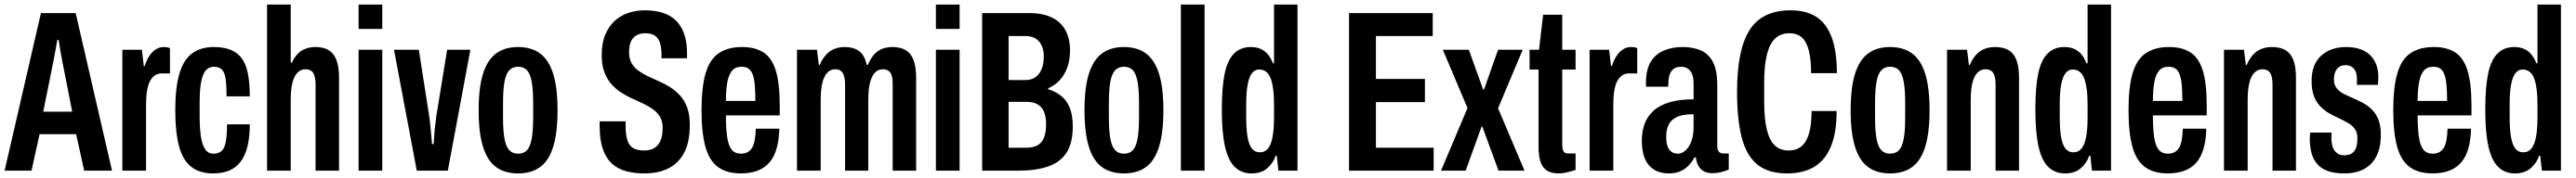

<svg xmlns="http://www.w3.org/2000/svg" viewBox="-20 -744 11200 776"><path d="M0 0 158 -687H309L467 0H346L311 -159H152L117 0ZM168 -257H294L251 -476Q250 -482 248 -493Q246 -504 243.5 -517.5Q241 -531 239 -544.5Q237 -558 235 -570H229Q227 -556 223.5 -538Q220 -520 217 -503Q214 -486 212 -476Z M512 0V-527H597L605 -456H609Q618 -484 630.5 -502Q643 -520 658.5 -529.5Q674 -539 692 -539Q699 -539 705.5 -538Q712 -537 719 -534V-424H683Q667 -424 654.5 -416Q642 -408 633 -392Q624 -376 619.5 -350Q615 -324 615 -288V0Z M907 12Q847 12 810.5 -17.5Q774 -47 758 -108Q742 -169 742 -263Q742 -362 760 -423Q778 -484 815.5 -511.5Q853 -539 910 -539Q953 -539 983.5 -526.5Q1014 -514 1032 -488.5Q1050 -463 1058 -422Q1066 -381 1066 -324H965Q965 -371 961 -399.5Q957 -428 945 -440.5Q933 -453 910 -453Q891 -453 877 -439.5Q863 -426 855.5 -392Q848 -358 848 -295V-229Q848 -190 852.5 -154.5Q857 -119 870 -96.5Q883 -74 908 -74Q930 -74 943 -85.5Q956 -97 961.5 -125Q967 -153 967 -202H1066Q1066 -154 1058 -115Q1050 -76 1032 -47.5Q1014 -19 983 -3.5Q952 12 907 12Z M1141 0V-724H1244V-471H1249Q1260 -495 1275 -510Q1290 -525 1309.5 -532Q1329 -539 1352 -539Q1387 -539 1409.5 -525Q1432 -511 1443 -481.5Q1454 -452 1454 -404V0H1352V-375Q1352 -390 1350 -402Q1348 -414 1343.5 -423Q1339 -432 1330 -437Q1321 -442 1308 -442Q1288 -442 1273.5 -427.5Q1259 -413 1251.5 -383.5Q1244 -354 1244 -308V0Z M1539 -618V-724H1642V-618ZM1539 0V-527H1642V0Z M1792 0 1693 -527H1801L1846 -237Q1848 -226 1850 -204.5Q1852 -183 1854.5 -159.5Q1857 -136 1858 -116H1865Q1866 -116 1867 -138Q1868 -160 1871 -188.5Q1874 -217 1877 -238L1924 -527H2025L1927 0Z M2232 12Q2175 12 2137 -15.5Q2099 -43 2080 -104Q2061 -165 2061 -263Q2061 -362 2080 -422.5Q2099 -483 2137 -511Q2175 -539 2232 -539Q2290 -539 2328 -511Q2366 -483 2385 -422.5Q2404 -362 2404 -263Q2404 -165 2385 -104Q2366 -43 2328 -15.5Q2290 12 2232 12ZM2232 -74Q2257 -74 2271 -89Q2285 -104 2291.5 -138.5Q2298 -173 2298 -231V-295Q2298 -354 2291.5 -388.5Q2285 -423 2271 -438Q2257 -453 2232 -453Q2209 -453 2194.5 -438Q2180 -423 2173.5 -388.5Q2167 -354 2167 -295V-231Q2167 -173 2173.5 -138.5Q2180 -104 2194.5 -89Q2209 -74 2232 -74Z M2782 12Q2740 12 2704.5 3Q2669 -6 2642.5 -29Q2616 -52 2601.5 -92.5Q2587 -133 2587 -196Q2587 -201 2587 -206Q2587 -211 2587 -215H2700Q2700 -210 2700 -205Q2700 -200 2700 -195Q2700 -155 2708 -131.5Q2716 -108 2733.5 -98Q2751 -88 2780 -88Q2796 -88 2808.5 -91.5Q2821 -95 2831 -103Q2841 -111 2847.5 -122.5Q2854 -134 2857.5 -150Q2861 -166 2861 -187Q2861 -215 2849.5 -234.5Q2838 -254 2819 -267.5Q2800 -281 2777 -292Q2754 -303 2728.5 -314.5Q2703 -326 2680 -341Q2657 -356 2638 -377.5Q2619 -399 2607.5 -429.5Q2596 -460 2596 -504Q2596 -556 2611.5 -593Q2627 -630 2653 -653.5Q2679 -677 2712.5 -688Q2746 -699 2784 -699Q2825 -699 2858.5 -689Q2892 -679 2916 -657Q2940 -635 2953.5 -599Q2967 -563 2967 -511V-490H2856V-506Q2856 -536 2849.5 -556.5Q2843 -577 2828 -588Q2813 -599 2785 -599Q2765 -599 2749 -591Q2733 -583 2724 -565Q2715 -547 2715 -517Q2715 -488 2726 -468.5Q2737 -449 2756 -435.5Q2775 -422 2798 -411Q2821 -400 2846.5 -389Q2872 -378 2895 -363Q2918 -348 2937.5 -326.5Q2957 -305 2968 -274Q2979 -243 2979 -199Q2979 -125 2954.5 -78.5Q2930 -32 2886 -10Q2842 12 2782 12Z M3201 12Q3140 12 3102 -15.5Q3064 -43 3047 -104Q3030 -165 3030 -263Q3030 -365 3048 -425.5Q3066 -486 3105.5 -512.5Q3145 -539 3207 -539Q3262 -539 3298.5 -516Q3335 -493 3352.5 -437.5Q3370 -382 3370 -284V-241H3136Q3136 -183 3141.5 -146Q3147 -109 3161 -91.5Q3175 -74 3202 -74Q3217 -74 3229 -80Q3241 -86 3249 -98.5Q3257 -111 3261 -132Q3265 -153 3266 -183H3368Q3367 -134 3356.5 -97Q3346 -60 3325.5 -36Q3305 -12 3273.5 0Q3242 12 3201 12ZM3136 -304H3264Q3264 -345 3261.5 -373Q3259 -401 3252.5 -419Q3246 -437 3234 -445Q3222 -453 3204 -453Q3177 -453 3162.5 -435.5Q3148 -418 3142 -385Q3136 -352 3136 -304Z M3445 0V-527H3532L3540 -461H3544Q3556 -489 3572 -506Q3588 -523 3608 -531Q3628 -539 3652 -539Q3692 -539 3716 -520.5Q3740 -502 3748 -461H3753Q3765 -489 3780 -506Q3795 -523 3815 -531Q3835 -539 3859 -539Q3896 -539 3918.5 -525Q3941 -511 3952 -481.5Q3963 -452 3963 -404V0H3861V-375Q3861 -390 3859.5 -402Q3858 -414 3853.5 -423Q3849 -432 3840 -437Q3831 -442 3818 -442Q3798 -442 3784 -427.5Q3770 -413 3762.5 -383.5Q3755 -354 3755 -308V0H3654V-375Q3654 -390 3652 -402Q3650 -414 3645.5 -423Q3641 -432 3632.5 -437Q3624 -442 3611 -442Q3591 -442 3577 -427.5Q3563 -413 3555.5 -383.5Q3548 -354 3548 -308V0Z M4049 -618V-724H4152V-618ZM4049 0V-527H4152V0Z M4250 0V-687H4454Q4514 -687 4553.5 -667.5Q4593 -648 4612.5 -611.5Q4632 -575 4632 -524Q4632 -481 4619.5 -448Q4607 -415 4586 -393Q4565 -371 4537 -359V-355Q4567 -346 4591.5 -327.5Q4616 -309 4630 -276.5Q4644 -244 4644 -192Q4644 -120 4616.5 -78Q4589 -36 4536 -18Q4483 0 4408 0ZM4365 -100H4440Q4488 -100 4508 -125Q4528 -150 4528 -202Q4528 -232 4520 -254Q4512 -276 4493 -288Q4474 -300 4442 -300H4365ZM4365 -395H4436Q4465 -395 4482.5 -408Q4500 -421 4509 -444Q4518 -467 4518 -498Q4518 -539 4497.5 -563Q4477 -587 4437 -587H4365Z M4866 12Q4809 12 4771 -15.5Q4733 -43 4714 -104Q4695 -165 4695 -263Q4695 -362 4714 -422.5Q4733 -483 4771 -511Q4809 -539 4866 -539Q4924 -539 4962 -511Q5000 -483 5019 -422.5Q5038 -362 5038 -263Q5038 -165 5019 -104Q5000 -43 4962 -15.5Q4924 12 4866 12ZM4866 -74Q4891 -74 4905 -89Q4919 -104 4925.5 -138.5Q4932 -173 4932 -231V-295Q4932 -354 4925.5 -388.5Q4919 -423 4905 -438Q4891 -453 4866 -453Q4843 -453 4828.5 -438Q4814 -423 4807.5 -388.5Q4801 -354 4801 -295V-231Q4801 -173 4807.5 -138.5Q4814 -104 4828.5 -89Q4843 -74 4866 -74Z M5114 0V-724H5217V0Z M5421 12Q5377 12 5348 -16.5Q5319 -45 5305.5 -106.5Q5292 -168 5292 -267Q5292 -364 5304.5 -423.5Q5317 -483 5345.5 -511Q5374 -539 5418 -539Q5443 -539 5461.5 -530.5Q5480 -522 5493 -506Q5506 -490 5514 -468H5519V-724H5621V0H5538L5531 -65H5526Q5516 -34 5490 -11Q5464 12 5421 12ZM5457 -80Q5480 -80 5493.5 -97.5Q5507 -115 5513 -149Q5519 -183 5519 -233V-288Q5519 -328 5515 -357Q5511 -386 5503.5 -404.5Q5496 -423 5483.5 -432Q5471 -441 5455 -441Q5436 -441 5423.5 -425.5Q5411 -410 5404.5 -376.5Q5398 -343 5398 -288V-233Q5398 -180 5404 -146Q5410 -112 5423 -96Q5436 -80 5457 -80Z M5845 0V-687H6209V-587H5962V-400H6175V-299H5962V-100H6213V0Z M6245 0 6360 -273 6253 -527H6366L6428 -354H6432L6493 -527H6600L6493 -272L6608 0H6495L6425 -191H6421L6352 0Z M6757 12Q6722 12 6702.5 -2.5Q6683 -17 6676 -43.5Q6669 -70 6669 -104V-441H6630V-527H6671L6689 -680H6772V-527H6830V-441H6772V-117Q6772 -95 6777 -85Q6782 -75 6797 -75H6830V-3Q6817 1 6804 4.5Q6791 8 6779.5 10Q6768 12 6757 12Z M6891 0V-527H6976L6984 -456H6988Q6997 -484 7009.5 -502Q7022 -520 7037.5 -529.5Q7053 -539 7071 -539Q7078 -539 7084.5 -538Q7091 -537 7098 -534V-424H7062Q7046 -424 7033.5 -416Q7021 -408 7012 -392Q7003 -376 6998.5 -350Q6994 -324 6994 -288V0Z M7236 12Q7208 12 7186 3Q7164 -6 7148.5 -24Q7133 -42 7125.5 -69Q7118 -96 7118 -131Q7118 -170 7129.5 -202.5Q7141 -235 7167 -259.5Q7193 -284 7236.5 -297.5Q7280 -311 7343 -311V-382Q7343 -404 7337 -419.5Q7331 -435 7319 -444Q7307 -453 7290 -453Q7266 -453 7254 -442Q7242 -431 7237.5 -413.5Q7233 -396 7233 -374V-366H7137Q7136 -370 7136 -374.5Q7136 -379 7136 -384Q7136 -440 7156.5 -474Q7177 -508 7213.5 -523.5Q7250 -539 7296 -539Q7340 -539 7374 -524.5Q7408 -510 7427 -474Q7446 -438 7446 -372V-108Q7446 -92 7452.5 -83.5Q7459 -75 7472 -75H7496V-5Q7481 2 7462.5 6.5Q7444 11 7425 11Q7402 11 7386.5 2Q7371 -7 7363 -23Q7355 -39 7353 -58H7347Q7337 -39 7322 -23Q7307 -7 7286 2.5Q7265 12 7236 12ZM7275 -74Q7288 -74 7300 -82Q7312 -90 7322 -105Q7332 -120 7337.5 -141.5Q7343 -163 7343 -191V-246Q7293 -246 7267.5 -232.5Q7242 -219 7233 -197Q7224 -175 7224 -148Q7224 -124 7229.5 -107.5Q7235 -91 7246.5 -82.5Q7258 -74 7275 -74Z M7749 12Q7668 12 7620.5 -26.5Q7573 -65 7552.5 -144Q7532 -223 7532 -344Q7532 -527 7586.5 -613Q7641 -699 7765 -699Q7832 -699 7876 -671Q7920 -643 7943 -582.5Q7966 -522 7966 -425H7854Q7854 -481 7845 -520Q7836 -559 7815.5 -579Q7795 -599 7759 -599Q7722 -599 7698 -576.5Q7674 -554 7662 -506.5Q7650 -459 7650 -383V-301Q7650 -226 7661.5 -179Q7673 -132 7696 -110Q7719 -88 7756 -88Q7791 -88 7813 -107Q7835 -126 7845.5 -164Q7856 -202 7856 -260H7965Q7965 -164 7939.5 -104Q7914 -44 7866.5 -16Q7819 12 7749 12Z M8197 12Q8140 12 8102 -15.5Q8064 -43 8045 -104Q8026 -165 8026 -263Q8026 -362 8045 -422.5Q8064 -483 8102 -511Q8140 -539 8197 -539Q8255 -539 8293 -511Q8331 -483 8350 -422.5Q8369 -362 8369 -263Q8369 -165 8350 -104Q8331 -43 8293 -15.5Q8255 12 8197 12ZM8197 -74Q8222 -74 8236 -89Q8250 -104 8256.5 -138.5Q8263 -173 8263 -231V-295Q8263 -354 8256.5 -388.5Q8250 -423 8236 -438Q8222 -453 8197 -453Q8174 -453 8159.5 -438Q8145 -423 8138.5 -388.5Q8132 -354 8132 -295V-231Q8132 -173 8138.5 -138.5Q8145 -104 8159.5 -89Q8174 -74 8197 -74Z M8445 0V-527H8532L8540 -461H8544Q8556 -489 8572 -506Q8588 -523 8608.5 -531Q8629 -539 8653 -539Q8690 -539 8713 -525Q8736 -511 8747 -481.5Q8758 -452 8758 -404V0H8656V-375Q8656 -390 8654 -402Q8652 -414 8647.5 -423Q8643 -432 8634 -437Q8625 -442 8612 -442Q8592 -442 8577.5 -427.5Q8563 -413 8555.5 -383.5Q8548 -354 8548 -308V0Z M8958 12Q8914 12 8885 -16.5Q8856 -45 8842.5 -106.5Q8829 -168 8829 -267Q8829 -364 8841.5 -423.5Q8854 -483 8882.5 -511Q8911 -539 8955 -539Q8980 -539 8998.5 -530.5Q9017 -522 9030 -506Q9043 -490 9051 -468H9056V-724H9158V0H9075L9068 -65H9063Q9053 -34 9027 -11Q9001 12 8958 12ZM8994 -80Q9017 -80 9030.5 -97.5Q9044 -115 9050 -149Q9056 -183 9056 -233V-288Q9056 -328 9052 -357Q9048 -386 9040.5 -404.5Q9033 -423 9020.5 -432Q9008 -441 8992 -441Q8973 -441 8960.5 -425.5Q8948 -410 8941.5 -376.5Q8935 -343 8935 -288V-233Q8935 -180 8941 -146Q8947 -112 8960 -96Q8973 -80 8994 -80Z M9405 12Q9344 12 9306 -15.5Q9268 -43 9251 -104Q9234 -165 9234 -263Q9234 -365 9252 -425.5Q9270 -486 9309.5 -512.5Q9349 -539 9411 -539Q9466 -539 9502.5 -516Q9539 -493 9556.5 -437.5Q9574 -382 9574 -284V-241H9340Q9340 -183 9345.5 -146Q9351 -109 9365 -91.5Q9379 -74 9406 -74Q9421 -74 9433 -80Q9445 -86 9453 -98.5Q9461 -111 9465 -132Q9469 -153 9470 -183H9572Q9571 -134 9560.5 -97Q9550 -60 9529.5 -36Q9509 -12 9477.5 0Q9446 12 9405 12ZM9340 -304H9468Q9468 -345 9465.5 -373Q9463 -401 9456.5 -419Q9450 -437 9438 -445Q9426 -453 9408 -453Q9381 -453 9366.5 -435.5Q9352 -418 9346 -385Q9340 -352 9340 -304Z M9649 0V-527H9736L9744 -461H9748Q9760 -489 9776 -506Q9792 -523 9812.5 -531Q9833 -539 9857 -539Q9894 -539 9917 -525Q9940 -511 9951 -481.5Q9962 -452 9962 -404V0H9860V-375Q9860 -390 9858 -402Q9856 -414 9851.5 -423Q9847 -432 9838 -437Q9829 -442 9816 -442Q9796 -442 9781.5 -427.5Q9767 -413 9759.5 -383.5Q9752 -354 9752 -308V0Z M10173 12Q10128 12 10099 1Q10070 -10 10053 -30.5Q10036 -51 10029 -79Q10022 -107 10022 -140Q10022 -145 10022.5 -152Q10023 -159 10024 -166H10117Q10116 -159 10116 -153.5Q10116 -148 10116 -142Q10116 -121 10121.5 -104Q10127 -87 10139.5 -77Q10152 -67 10171 -67Q10192 -67 10205 -75.5Q10218 -84 10223.5 -100.5Q10229 -117 10229 -141Q10229 -167 10217.5 -182.5Q10206 -198 10187.5 -208.5Q10169 -219 10148 -229Q10128 -238 10107.5 -249.5Q10087 -261 10069 -279Q10051 -297 10040.5 -324Q10030 -351 10030 -392Q10030 -429 10041 -456.5Q10052 -484 10073 -502.5Q10094 -521 10121 -530Q10148 -539 10179 -539Q10213 -539 10239 -530.5Q10265 -522 10283 -505Q10301 -488 10310.5 -464Q10320 -440 10320 -409Q10320 -401 10319.5 -391.5Q10319 -382 10318 -374H10227V-399Q10227 -421 10220.5 -434Q10214 -447 10203 -453.5Q10192 -460 10177 -460Q10165 -460 10155.5 -455.5Q10146 -451 10139.5 -442.5Q10133 -434 10130 -423Q10127 -412 10127 -398Q10127 -375 10138.5 -360Q10150 -345 10168.5 -335.5Q10187 -326 10208 -317Q10229 -308 10251 -296.5Q10273 -285 10291 -267.5Q10309 -250 10320 -223.5Q10331 -197 10331 -156Q10331 -112 10319.5 -80.5Q10308 -49 10287 -28.5Q10266 -8 10237.5 2Q10209 12 10173 12Z M10556 12Q10495 12 10457 -15.5Q10419 -43 10402 -104Q10385 -165 10385 -263Q10385 -365 10403 -425.5Q10421 -486 10460.5 -512.5Q10500 -539 10562 -539Q10617 -539 10653.5 -516Q10690 -493 10707.5 -437.5Q10725 -382 10725 -284V-241H10491Q10491 -183 10496.5 -146Q10502 -109 10516 -91.5Q10530 -74 10557 -74Q10572 -74 10584 -80Q10596 -86 10604 -98.5Q10612 -111 10616 -132Q10620 -153 10621 -183H10723Q10722 -134 10711.5 -97Q10701 -60 10680.5 -36Q10660 -12 10628.5 0Q10597 12 10556 12ZM10491 -304H10619Q10619 -345 10616.5 -373Q10614 -401 10607.5 -419Q10601 -437 10589 -445Q10577 -453 10559 -453Q10532 -453 10517.5 -435.5Q10503 -418 10497 -385Q10491 -352 10491 -304Z M10914 12Q10870 12 10841 -16.5Q10812 -45 10798.5 -106.5Q10785 -168 10785 -267Q10785 -364 10797.5 -423.5Q10810 -483 10838.5 -511Q10867 -539 10911 -539Q10936 -539 10954.5 -530.5Q10973 -522 10986 -506Q10999 -490 11007 -468H11012V-724H11114V0H11031L11024 -65H11019Q11009 -34 10983 -11Q10957 12 10914 12ZM10950 -80Q10973 -80 10986.5 -97.5Q11000 -115 11006 -149Q11012 -183 11012 -233V-288Q11012 -328 11008 -357Q11004 -386 10996.5 -404.5Q10989 -423 10976.5 -432Q10964 -441 10948 -441Q10929 -441 10916.5 -425.5Q10904 -410 10897.5 -376.5Q10891 -343 10891 -288V-233Q10891 -180 10897 -146Q10903 -112 10916 -96Q10929 -80 10950 -80Z"/></svg>

Font: Archivo SemiBold ExtraCondensed
Style: Regular
Weight: 600
Width: 2
Version: Version 2.001